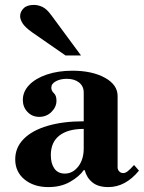

<svg xmlns="http://www.w3.org/2000/svg" viewBox="-20 -750 586 782"><path d="M177 12Q118 12 80 -19Q42 -50 42 -101Q42 -149 76.5 -184Q111 -219 174 -237.5Q237 -256 321 -256V-373Q321 -399 302 -414Q283 -429 252 -429Q226 -429 207.5 -419Q189 -409 189 -393Q189 -380 199.5 -370.5Q210 -361 210 -340Q210 -314 189.5 -294Q169 -274 140 -274Q111 -274 92 -294Q73 -314 73 -343Q73 -377 99 -404Q125 -431 171 -446.5Q217 -462 275 -462Q355 -462 407 -433.5Q459 -405 459 -359V-68Q459 -59 465.5 -52Q472 -45 482 -45Q490 -45 499.5 -52Q509 -59 526 -78L546 -55Q491 12 421 12Q380 12 356.5 -7Q333 -26 325 -57H321Q303 -31 265.5 -9.5Q228 12 177 12ZM244 -43Q276 -43 298.5 -71.5Q321 -100 321 -146V-225Q257 -225 222 -198Q187 -171 187 -118Q187 -84 201.5 -63.5Q216 -43 244 -43ZM247 -524 110 -619Q82 -639 72 -655Q62 -671 62 -684Q62 -702 76 -716Q90 -730 118 -730Q135 -730 152.5 -722Q170 -714 189 -688L310 -524Z"/></svg>

Font: Libre Bodoni
Style: Regular
Weight: 400
Designer: Pablo Impallari, Rodrigo Fuenzalida
Foundry: Impallari Type
Version: Version 2.005;gftools[0.9.23]